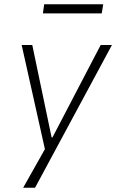

<svg xmlns="http://www.w3.org/2000/svg" viewBox="-20 -704 550 904"><path d="M89 180 200 -17 197 23 82 -492H132L223 -57H227L454 -492H507L145 180ZM182 -641 188 -684H466L459 -641Z"/></svg>

Font: Nunito Sans 7pt SemiCondensed ExtraLight
Style: Italic
Weight: 250
Width: 4
Italic angle: -9°
Designer: Vernon Adams
Foundry: Vernon Adams
Version: Version 3.101;gftools[0.9.27]